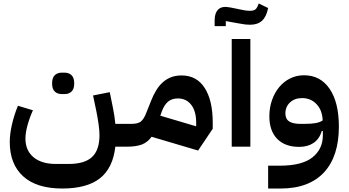

<svg xmlns="http://www.w3.org/2000/svg" viewBox="-20 -842 2003 1102"><path d="M337 240Q190 240 113 170Q36 100 36 -27Q36 -72 48.5 -127Q61 -182 83 -235L169 -209Q150 -167 138 -123.5Q126 -80 126 -47Q126 22 172.5 60.5Q219 99 300 99H374Q466 99 508.5 59Q551 19 551 -66Q551 -92 546 -128Q541 -164 533 -204L514 -294L610 -313L628 -224Q633 -200 636.5 -176.5Q640 -153 642 -131H734V-27L707 0H642Q628 123 553.5 181.5Q479 240 337 240ZM334 -302Q310 -302 294.5 -316.5Q279 -331 279 -363Q279 -396 294.5 -410.5Q310 -425 334 -425H351Q375 -425 390.5 -410.5Q406 -396 406 -363Q406 -331 390.5 -316.5Q375 -302 351 -302Z M850 -57Q827 -25 794 -12.5Q761 0 707 0V-104L734 -131Q772 -131 789 -145Q806 -159 819 -193L847 -263Q859 -294 875 -321Q891 -348 912 -367.5Q933 -387 960 -398Q987 -409 1022 -409Q1109 -409 1155 -337Q1201 -265 1201 -138V-103L1117 22ZM900 -178 1106 -117V-138Q1106 -204 1077.5 -240.5Q1049 -277 1001 -277Q966 -277 944 -258Q922 -239 909 -203Z M1310 -618H1417V0H1310ZM1212 -727Q1212 -768 1233.5 -788.5Q1255 -809 1303 -799L1362 -787Q1385 -782 1396.5 -781Q1408 -780 1415 -780Q1437 -780 1447 -789Q1457 -798 1465 -822L1519 -796Q1509 -746 1484 -723Q1459 -700 1415 -700Q1402 -700 1388 -701.5Q1374 -703 1348 -708L1276 -721V-692H1212Z M1519 109H1585Q1713 109 1773 61.5Q1833 14 1833 -65V-90H1827Q1813 -44 1779.5 -21.5Q1746 1 1697 1Q1616 1 1571 -45Q1526 -91 1526 -174Q1526 -224 1541 -267Q1556 -310 1582.5 -342Q1609 -374 1645.5 -392Q1682 -410 1725 -410Q1819 -410 1872 -332Q1925 -254 1925 -115Q1925 -31 1904 34.5Q1883 100 1841 146Q1799 192 1736.5 216Q1674 240 1592 240H1519ZM1725 -131Q1766 -131 1791.5 -135.5Q1817 -140 1832 -151Q1830 -209 1797 -244Q1764 -279 1714 -279Q1671 -279 1644.5 -254Q1618 -229 1618 -191Q1618 -159 1640 -145Q1662 -131 1704 -131Z"/></svg>

Font: IBM Plex Sans Arabic SemiBold
Style: Regular
Weight: 600
Designer: Mike Abbink, Paul van der Laan, Pieter van Rosmalen, Wael Morcos, Khajak Apelian
Foundry: Bold Monday
Version: Version 1.1